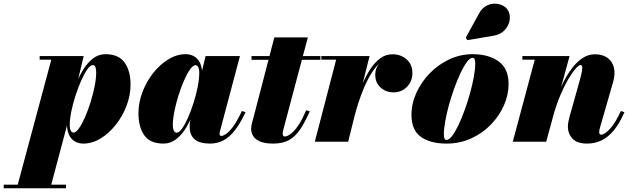

<svg xmlns="http://www.w3.org/2000/svg" viewBox="-160 -761 3373 1031"><path d="M-70 250 115.5 -440.5H53V-460H289.5L246 -279L220.5 -188.5L216.5 -150L110 250ZM-140 250V230.5H194.5V250ZM234.5 -49Q248 -49 264.2 -72Q280.5 -95 296.8 -132.2Q313 -169.5 326.5 -212.8Q340 -256 348.2 -298Q356.5 -340 356.5 -371.5Q356.5 -388 352.8 -399.8Q349 -411.5 338 -411.5Q325 -411.5 309 -388.8Q293 -366 276.5 -329.2Q260 -292.5 246 -249.2Q232 -206 223.2 -163.8Q214.5 -121.5 214.5 -88.5Q214.5 -70 220 -59.5Q225.5 -49 234.5 -49ZM287.5 10Q262 10 242 -1.5Q222 -13 210.8 -36.8Q199.5 -60.5 199.5 -96.5Q199.5 -111.5 204.5 -144.5Q209.5 -177.5 220 -219.8Q230.5 -262 247 -305.8Q263.5 -349.5 286.5 -386.8Q309.5 -424 339.2 -447Q369 -470 406.5 -470Q477 -470 509 -425.2Q541 -380.5 541 -307.5Q541 -250 519.8 -193.8Q498.5 -137.5 462.2 -91.5Q426 -45.5 380.8 -17.8Q335.5 10 287.5 10Z M718 10Q645.5 10 614.5 -34.8Q583.5 -79.5 583.5 -152.5Q583.5 -210 604.8 -266.2Q626 -322.5 662.2 -368.5Q698.5 -414.5 743.8 -442.2Q789 -470 837 -470Q862.5 -470 882.5 -458.5Q902.5 -447 914 -423.2Q925.5 -399.5 925.5 -363.5Q925.5 -347.5 920.2 -314.2Q915 -281 904.5 -238.8Q894 -196.5 877.2 -153Q860.5 -109.5 837.8 -72.5Q815 -35.5 785 -12.8Q755 10 718 10ZM789.5 -48.5Q802 -48.5 818 -71Q834 -93.5 850 -130.2Q866 -167 879.8 -210.2Q893.5 -253.5 901.8 -295.8Q910 -338 910 -371Q910 -383.5 907.5 -392.5Q905 -401.5 900.5 -406.2Q896 -411 890 -411Q876.5 -411 860.2 -388Q844 -365 827.8 -327.8Q811.5 -290.5 798 -247.2Q784.5 -204 776.2 -162Q768 -120 768 -88.5Q768 -72 773 -60.2Q778 -48.5 789.5 -48.5ZM968 10Q911 10 884.8 -13.2Q858.5 -36.5 858.5 -79.5Q858.5 -90 859.2 -97.5Q860 -105 861 -110L877 -184L903 -265.5L916.5 -346.5L944 -460H1128.5L1021 -55.5Q1019 -48 1019 -41Q1019 -37 1021.5 -34Q1024 -31 1029 -31Q1037 -31 1053 -41Q1069 -51 1090.8 -79.8Q1112.5 -108.5 1139 -165L1158.5 -158.5Q1131.5 -101 1103.2 -63.8Q1075 -26.5 1041.8 -8.2Q1008.5 10 968 10Z M1308 10Q1262 10 1236 -1.5Q1210 -13 1199.2 -31Q1188.5 -49 1188.5 -68.5Q1188.5 -84 1193.5 -102Q1198.5 -120 1202.5 -135L1313 -560H1493L1362.5 -69Q1361 -63.5 1359.5 -56.8Q1358 -50 1358 -43.5Q1358 -28 1370 -28Q1376 -28 1387.2 -33.2Q1398.5 -38.5 1413.8 -53Q1429 -67.5 1447 -95.5Q1465 -123.5 1484 -169L1503.5 -163Q1477 -103 1450.8 -64.8Q1424.5 -26.5 1390.8 -8.2Q1357 10 1308 10ZM1190.5 -440V-460H1560.5V-440Z M1530.5 0 1645 -440.5H1565.5V-460H1824.5L1709.5 0ZM1731 -133Q1740.5 -173.5 1754 -219.5Q1767.5 -265.5 1786.2 -309.8Q1805 -354 1828.8 -390.2Q1852.5 -426.5 1882 -448Q1911.5 -469.5 1947 -469.5Q1992.5 -469.5 2023.5 -442.2Q2054.5 -415 2054.5 -368.5Q2054.5 -324.5 2025.5 -294.8Q1996.5 -265 1953 -265Q1912 -265 1883.5 -291.2Q1855 -317.5 1855 -358.5Q1855 -401 1883.8 -426.8Q1912.5 -452.5 1954.5 -452.5Q1996.5 -452.5 2025 -431.2Q2053.5 -410 2053.5 -368.5L2034 -369Q2034 -408.5 2009.5 -429.5Q1985 -450.5 1945 -450.5Q1914 -450.5 1887.2 -429.2Q1860.5 -408 1838 -373Q1815.5 -338 1797.2 -295.8Q1779 -253.5 1765.2 -211Q1751.5 -168.5 1742.5 -133Z M2238 10Q2151 10 2100.2 -26Q2049.5 -62 2049.5 -144.5Q2049.5 -204.5 2075.8 -262.5Q2102 -320.5 2147.5 -367.2Q2193 -414 2252.2 -442Q2311.5 -470 2377.5 -470Q2464.5 -470 2517.8 -431.2Q2571 -392.5 2571 -310Q2571 -252 2546 -195.2Q2521 -138.5 2476 -92Q2431 -45.5 2370.2 -17.8Q2309.5 10 2238 10ZM2238 -9.5Q2251.5 -9.5 2268 -31.2Q2284.5 -53 2301.8 -89.2Q2319 -125.5 2335.2 -170.2Q2351.5 -215 2364.2 -261.2Q2377 -307.5 2384.5 -349Q2392 -390.5 2392 -420.5Q2392 -434.5 2388.8 -442.5Q2385.5 -450.5 2377.5 -450.5Q2364 -450.5 2347.5 -428.8Q2331 -407 2313.8 -370.5Q2296.5 -334 2280.2 -289.5Q2264 -245 2251.2 -198.8Q2238.5 -152.5 2231 -110.8Q2223.5 -69 2223.5 -39.5Q2223.5 -25 2226.8 -17.2Q2230 -9.5 2238 -9.5ZM2349.5 -545.5 2341 -558.5 2412 -688Q2427 -715.5 2448.5 -728Q2470 -740.5 2492.8 -741.2Q2515.5 -742 2534.8 -733.5Q2554 -725 2564.5 -710.5Q2581 -686.5 2577.2 -656Q2573.5 -625.5 2551.2 -600.5Q2529 -575.5 2489.5 -569Z M2992 10Q2939.5 10 2914.5 -16.2Q2889.5 -42.5 2889.5 -82Q2889.5 -93.5 2892.5 -109Q2895.5 -124.5 2899 -137L2950 -318Q2961 -357 2964.5 -377.2Q2968 -397.5 2965.8 -404.8Q2963.5 -412 2958 -412Q2948.5 -412 2930.5 -391.8Q2912.5 -371.5 2890.8 -334.5Q2869 -297.5 2847.5 -246.2Q2826 -195 2809 -133H2796.5Q2808.5 -178.5 2825.5 -226Q2842.5 -273.5 2864 -317Q2885.5 -360.5 2911.8 -395Q2938 -429.5 2968.8 -449.5Q2999.5 -469.5 3034.5 -469.5Q3075 -469.5 3101.5 -450.8Q3128 -432 3136.5 -398.2Q3145 -364.5 3132 -319.5L3061 -73Q3060 -69.5 3058.8 -63.2Q3057.5 -57 3057.5 -53Q3057.5 -44.5 3060 -41.2Q3062.5 -38 3067.5 -38Q3086.5 -38 3115.5 -69.2Q3144.5 -100.5 3174 -165L3193 -158.5Q3165.5 -95.5 3134.2 -58.8Q3103 -22 3067.8 -6Q3032.5 10 2992 10ZM2593.5 0 2711.5 -440.5H2645V-460H2898.5L2773 0Z"/></svg>

Font: Bodoni Moda 11pt Black
Style: Italic
Weight: 900
Italic angle: -13°
Designer: Owen Earl
Foundry: indestructible type
Version: Version 2.004